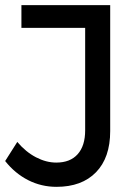

<svg xmlns="http://www.w3.org/2000/svg" viewBox="-21 -720 531 744"><path d="M198 4Q139 4 88 -22Q37 -48 -1 -96L46 -170Q79 -131 118.5 -110.5Q158 -90 197 -90Q251 -90 280 -122.5Q309 -155 309 -215V-612H62V-700H406V-212Q406 -109 351 -52.5Q296 4 198 4Z"/></svg>

Font: Montserrat arm2
Style: Regular
Weight: 400
Designer: Julieta Ulanovsky
Foundry: Julieta Ulanovsky
Version: Version 6.000